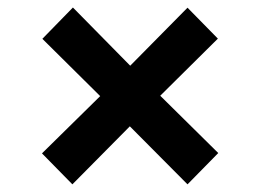

<svg xmlns="http://www.w3.org/2000/svg" viewBox="-20 -558 690 509"><path d="M91.3 -151.4 245.6 -303.2 92.3 -455.1 173.3 -538.1 325.2 -383.8 477.1 -537.6 557.6 -455.6 404.8 -304.2 558.6 -152.3 477.1 -69.3 324.2 -223.1 171.9 -69.3Z"/></svg>

Font: Black Ops One [rus by aLiNcE]
Style: Regular
Weight: 400
Designer: James Grieshaber
Foundry: James Grieshaber
Version: Version 1.002;May 25, 2024;FontCreator 13.0.0.2680 64-bit